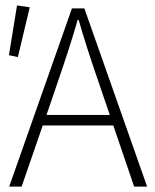

<svg xmlns="http://www.w3.org/2000/svg" viewBox="-20 -690 572 710"><path d="M194 -388 152 -265H386L344 -388Q298 -521 271 -616H267Q240 -521 194 -388ZM14 0 246 -659H292L524 0H476L399 -226H138L60 0ZM13 -486 43 -670 90 -663 46 -479Z"/></svg>

Font: Toshiba Sans Light
Style: Regular
Weight: 300
Designer: Paul D. Hunt
Foundry: Toshiba Corporation
Version: Version 2.020;PS 2.0;hotconv 1.0.86;makeotf.lib2.5.63406